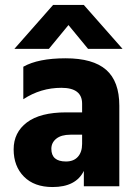

<svg xmlns="http://www.w3.org/2000/svg" viewBox="-20 -751 556 774"><path d="M177 -554H38L194 -731H318L474 -554H335L256 -650ZM192 3Q118 3 76.5 -39Q35 -81 35 -149Q35 -217 88.5 -257.5Q142 -298 247 -298H311V-333Q311 -397 227.5 -397Q144 -397 74 -351V-482Q134 -516 244.5 -516Q355 -516 408 -469.5Q461 -423 461 -325V0H318V-62Q286 3 192 3ZM246 -100Q277 -100 294 -119Q311 -138 311 -171V-208H264Q227 -208 207 -192Q187 -176 187 -151Q187 -100 246 -100Z"/></svg>

Font: Hind Kochi
Style: Bold
Weight: 700
Designer: Dhruvi Tolia
Foundry: Indian Type Foundry
Version: Version 0.702;PS 1.0;hotconv 1.0.81;makeotf.lib2.5.63406